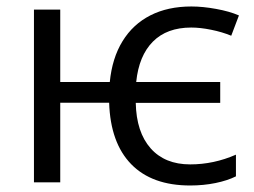

<svg xmlns="http://www.w3.org/2000/svg" viewBox="-20 -566 790 596"><path d="M318.8 -247.1H167V0H85.4V-536.1H167V-311.5H320.8Q328.1 -385.7 360.4 -438.2Q392.6 -490.7 446.8 -518.3Q501 -545.9 574.2 -545.9Q609.4 -545.9 650.9 -538.3Q692.4 -530.8 721.7 -518.1L697.8 -455.1Q669.4 -466.8 635.5 -473.6Q601.6 -480.5 573.7 -480.5Q498 -480.5 454.6 -436.8Q411.1 -393.1 402.8 -311.5H663.6V-246.6H401.4Q403.3 -155.8 447.5 -105.7Q491.7 -55.7 570.3 -55.7Q643.6 -55.7 712.4 -85.9V-18.6Q686 -5.4 648.9 2.2Q611.8 9.8 570.3 9.8Q451.7 9.8 387.2 -56.4Q322.8 -122.6 318.8 -247.1Z"/></svg>

Font: Viking Open Sans
Style: Regular
Weight: 400
Foundry: Ascender Corporation
Version: Version 2.001